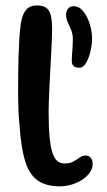

<svg xmlns="http://www.w3.org/2000/svg" viewBox="-20 -650 390 697"><path d="M196.8 26.4Q147.8 26.4 117.7 5.7Q87.5 -15 72 -63Q56.6 -111 51.1 -192.6Q48.7 -213.1 47.3 -243.4Q46 -273.7 45.8 -308.7Q45.7 -343.8 46.1 -378.1Q46.4 -412.5 47.2 -441.6Q48 -470.8 49.2 -489.2Q51.1 -536.8 56.4 -568.2Q61.7 -599.5 75.2 -614.9Q88.8 -630.3 114.1 -630.3Q145.6 -630.3 157.4 -611.2Q169.2 -592.1 169.2 -546.8Q169.2 -532.5 168.3 -509.5Q167.3 -486.5 165.9 -458.6Q164.6 -430.6 162.9 -400.7Q161.2 -370.8 159.8 -341.9Q158.4 -313.1 157.5 -288.4Q156.5 -263.8 156.5 -246.4Q156.5 -187 160.3 -149.6Q164.1 -112.2 171.6 -92Q179.1 -71.8 189.9 -64.1Q200.7 -56.4 214.4 -56.4Q233.3 -56.4 246.2 -63.6Q259 -70.8 269.4 -78.2Q279.8 -85.5 291.2 -85.5Q302.8 -85.5 309.6 -77.1Q316.4 -68.6 316.4 -54.8Q316.4 -39 306.5 -24.3Q296.6 -9.6 279.7 1.7Q262.8 12.9 241.3 19.7Q219.9 26.4 196.8 26.4ZM268.1 -404.1Q253.4 -404.1 247 -410.5Q240.6 -416.9 240.6 -429.6Q240.6 -442.6 242.5 -464Q244.4 -485.3 244.4 -508.1Q244.4 -526.5 238.3 -541.1Q232.3 -555.6 226.1 -568.9Q219.9 -582.2 219.9 -596.8Q219.9 -609.5 227.2 -618.5Q234.4 -627.5 246.8 -627.5Q267.2 -627.5 282.3 -608.9Q297.4 -590.3 305.8 -563Q314.2 -535.7 314.2 -509.6Q314.2 -488.9 308.5 -464.2Q302.8 -439.5 292.5 -421.8Q282.2 -404.1 268.1 -404.1Z"/></svg>

Font: Gluten Thin
Style: Regular
Weight: 100
Designer: Tyler Finck
Foundry: Etcetera Type Company
Version: Version 1.300